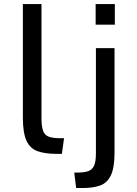

<svg xmlns="http://www.w3.org/2000/svg" viewBox="-20 -755 674 947"><path d="M92.8 -174.8V-734.9H184.6V-173.8Q184.6 -131.8 192.4 -110.1Q200.2 -88.4 220.7 -80.8Q241.2 -73.2 279.8 -73.2H295.9L285.2 3.9H258.8Q202.1 3.9 165.3 -9.3Q128.4 -22.5 110.6 -61Q92.8 -99.6 92.8 -174.8ZM346.2 96.2H360.4Q393.1 96.2 413.3 89.8Q433.6 83.5 443.4 63.5Q453.1 43.5 453.1 2V-517.6H544.9V-3.4Q544.9 72.8 526.6 110.4Q508.3 147.9 473.1 160.2Q438 172.4 387.7 172.4H355.5ZM451.7 -734.9H546.4V-633.3H451.7Z"/></svg>

Font: Monda
Style: Regular
Weight: 400
Designer: Vernon Adams
Foundry: Vernon Adams
Version: Version 2.100; ttfautohint (v1.8.3)